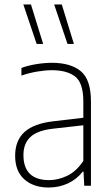

<svg xmlns="http://www.w3.org/2000/svg" viewBox="-20 -828 498 856"><path d="M197 8Q129.5 8 88.5 -28.5Q47.5 -65 47.5 -133.5Q47.5 -201.5 89.2 -239.5Q131 -277.5 219.5 -287.5L351.5 -303V-375.5Q351.5 -458.5 315 -486.8Q278.5 -515 211.5 -515Q183 -515 147.5 -509.2Q112 -503.5 75.5 -491V-525Q104.5 -536 141.8 -542Q179 -548 212 -548Q294.5 -548 340 -510.8Q385.5 -473.5 385.5 -375V0H355.5L352.5 -62.5H348.5Q322 -28.5 282.5 -10.2Q243 8 197 8ZM84.5 -137Q84.5 -25 199.5 -25Q238.5 -25 279 -44Q319.5 -63 351.5 -110.5V-269.5L218.5 -254.5Q148 -247 116.2 -217.8Q84.5 -188.5 84.5 -137ZM281 -632 221.5 -808H255.5L309.5 -632ZM143.5 -632 84 -808H118L172.5 -632Z"/></svg>

Font: Encode Sans SmCnd Th
Style: Regular
Weight: 100
Width: 4
Designer: Multiple Designers
Foundry: Impallari Type
Version: Version 3.002; ttfautohint (v1.8.3) -l 8 -r 50 -G 200 -x 14 